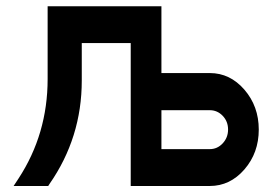

<svg xmlns="http://www.w3.org/2000/svg" viewBox="-20 -621 875 626"><path d="M664.1 -261.7H506.3V-134.8H664.1Q688.5 -134.8 706.1 -153.6Q723.6 -172.4 723.6 -198.7Q723.6 -225.1 706.1 -243.4Q688.5 -261.7 664.1 -261.7ZM406.2 -14.6V-480.5H246.6V-358.4Q246.6 -172.4 141.6 -21.5L137.2 -14.6H24.4L40.5 -39.1Q135.3 -184.1 135.3 -363.3V-600.6H506.3V-382.8H664.1Q730 -382.8 776.9 -328.6Q823.7 -274.4 823.7 -198.5Q823.7 -122.6 776.9 -68.6Q730 -14.6 664.1 -14.6Z"/></svg>

Font: Gap Sans
Style: Black
Weight: 400
Designer: Alexandre Liziard and Etienne Ozeray
Foundry: Interstices.io
Version: Version 1.6.1 - December 3. 2014